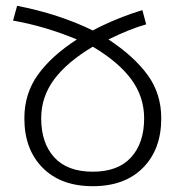

<svg xmlns="http://www.w3.org/2000/svg" viewBox="-20 -632 639 662"><path d="M354 -496Q442 -438 489 -373.5Q536 -309 536 -224Q536 -117 473 -53.5Q410 10 300 10Q190 10 127 -53.5Q64 -117 64 -224Q64 -309 110.5 -374Q157 -439 245 -496Q134 -542 25 -561L39 -612Q183 -584 300 -527Q339 -548 386 -567Q433 -586 471 -597L484 -548Q427 -532 354 -496ZM122 -224Q122 -139 167 -89.5Q212 -40 300 -40Q387 -40 432 -89.5Q477 -139 477 -224Q477 -298 433 -358Q389 -418 300 -471Q211 -418 166.5 -358Q122 -298 122 -224Z"/></svg>

Font: Noto Sans Georgian Light
Style: Regular
Weight: 300
Designer: Monotype Design team
Foundry: Monotype Imaging Inc.
Version: Version 1.000